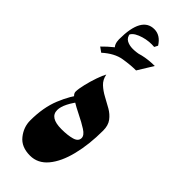

<svg xmlns="http://www.w3.org/2000/svg" viewBox="-203 -610 641 641"><g transform="rotate(45 117.5 -289.0)"><path d="M98.6 -244.1Q58.6 -194.8 58.6 -164.6Q58.6 -129.4 113.8 -129.4Q143.1 -129.4 162.8 -135Q182.6 -140.6 182.6 -156.2Q182.6 -168.9 163.8 -180.9Q145 -192.9 120.6 -204.8Q96.2 -216.8 77.4 -228.3Q58.6 -239.7 58.6 -251.5Q58.6 -264.6 64 -287.1Q69.3 -309.6 76.9 -331.5Q84.5 -353.5 90.8 -364.3Q94.7 -343.8 108.4 -331.1Q122.1 -318.4 140.1 -308.8Q158.2 -299.3 175.5 -289.3Q192.9 -279.3 204.3 -264.2Q215.8 -249 215.8 -224.6Q215.8 -159.2 202.6 -106.4Q189.5 -53.7 164.1 -23.2Q138.7 7.3 102.1 7.3Q61 7.3 40.3 -18.8Q19.5 -44.9 19.5 -76.2Q19.5 -137.7 38.3 -183.6Q57.1 -229.5 82.5 -260.3ZM57.1 -440.9Q45.4 -447.3 41.5 -456.8Q37.6 -466.3 37.6 -477.5Q37.6 -585 97.2 -585Q126 -585 145 -554.7L138.7 -542.5Q134.8 -543 127 -543Q100.6 -543 75.9 -533Q51.3 -522.9 48.3 -505.9L50.3 -517.1Q52.2 -500.5 64.2 -493.9Q76.2 -487.3 92.8 -487.3Q109.4 -487.3 130.4 -492.2ZM185.1 -499 151.4 -444.3Q125.5 -444.3 93 -439Q60.5 -433.6 27.3 -403.8L10.3 -416Q43.5 -450.2 84 -474.6Q124.5 -499 185.1 -499Z"/></g></svg>

Font: Lateef ExtraBold
Style: Regular
Weight: 800
Designer: SIL International
Foundry: SIL International
Version: Version 4.200